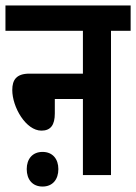

<svg xmlns="http://www.w3.org/2000/svg" viewBox="-20 -642 499 704"><path d="M0 -622V-529H284V-372H88C40 -372 25 -349 25 -312C25 -249 75 -163 132 -163C166 -163 181 -184 181 -226V-279H284V0H387V-529H459V-622ZM78 -22C78 16 99 42 136 42C173 42 194 16 194 -22C194 -59 173 -85 136 -85C99 -85 78 -59 78 -22Z"/></svg>

Font: Noto Sans Devanagari ExtraCondensed SemiBold
Style: Regular
Weight: 600
Width: 2
Designer: Jelle Bosma - Monotype Design Team
Foundry: Monotype Imaging Inc.
Version: Version 2.004